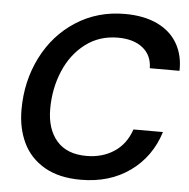

<svg xmlns="http://www.w3.org/2000/svg" viewBox="-55 -829 879 895"><g transform="rotate(5 385.0 -381.0)"><path d="M52 -289Q52 -422 108 -533.5Q164 -645 265 -710Q366 -775 494 -775Q583 -775 646 -745Q709 -715 740.5 -660Q772 -605 770 -533H631Q630 -594 587 -628Q544 -662 471 -662Q384 -662 319 -612.5Q254 -563 219.5 -481Q185 -399 185 -304Q185 -210 232.5 -155Q280 -100 372 -100Q446 -100 501 -136Q556 -172 580 -242H718Q681 -124 585.5 -55.5Q490 13 355 13Q253 13 185 -26.5Q117 -66 84.5 -134Q52 -202 52 -289Z"/></g></svg>

Font: Open Sauce One SemiBold Italic
Style: Regular
Weight: 600
Italic angle: -10°
Designer: Alfredo Marco Pradil
Foundry: Creative Sauce Fz LLC
Version: Version 1.477